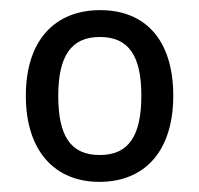

<svg xmlns="http://www.w3.org/2000/svg" viewBox="-20 -742 393 379"><path d="M322 -553C322 -664 266 -722 178 -722C87 -722 31 -661 31 -553C31 -443 89 -383 176 -383C267 -383 322 -445 322 -553ZM95 -553C95 -632 121 -669 177 -669C234 -669 259 -632 259 -553C259 -474 234 -436 177 -436C119 -436 95 -474 95 -553Z"/></svg>

Font: Noto Sans Lao UI SemCond
Style: Regular
Weight: 400
Width: 4
Designer: Monotype Design Team
Foundry: Monotype Imaging Inc.
Version: Version 2.000